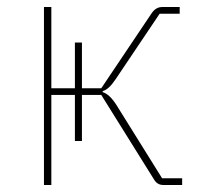

<svg xmlns="http://www.w3.org/2000/svg" viewBox="-20 -526 580 546"><path d="M105 0V-506H126V-275H193V-405H213V-275H268L411 -488Q423 -506 441 -506H491V-487H434L309 -301Q289 -271 272 -267V-264Q292 -258 312 -226L441 -19H498V0H444Q428 0 419 -14L268 -256H213V-125H193V-256H126V0Z"/></svg>

Font: IBM Plex Sans Thin
Style: Regular
Weight: 100
Designer: Mike Abbink, Paul van der Laan, Pieter van Rosmalen
Foundry: Bold Monday
Version: Version 3.0